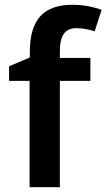

<svg xmlns="http://www.w3.org/2000/svg" viewBox="-20 -785 446 805"><path d="M359 -446V-542H231V-570C231 -637 253 -667 301 -667C329 -667 356 -660 377 -654L406 -744C371 -756 332 -765 285 -765C165 -765 105 -706 105 -566V-544L18 -507V-446H104V0H231V-446Z"/></svg>

Font: Noto Sans Georgian SemiBold
Style: Regular
Weight: 600
Designer: Monotype Design Team, Akaki Razmadze
Foundry: Google LLC
Version: Version 2.005